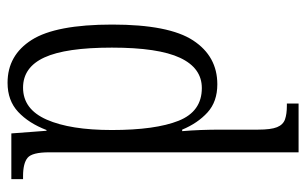

<svg xmlns="http://www.w3.org/2000/svg" viewBox="-171 -629 810 508"><g transform="rotate(90 234.0 -375.0)"><path d="M199 10Q126 10 85.5 -54Q45 -118 45 -267Q45 -417 87 -481Q129 -545 203 -545Q249 -545 277.5 -519Q306 -493 323 -452H327Q325 -475 324 -501Q323 -527 323 -554V-653Q323 -687 316.5 -703Q310 -719 296 -724Q282 -729 260 -729H254V-760H383V-100Q383 -55 397.5 -43Q412 -31 446 -31H454V0H333L326 -93H324Q306 -46 276 -18Q246 10 199 10ZM212 -31Q269 -31 296.5 -93.5Q324 -156 324 -266Q324 -381 299.5 -442.5Q275 -504 213 -504Q160 -504 133 -446.5Q106 -389 106 -266Q106 -144 132 -87.5Q158 -31 212 -31Z"/></g></svg>

Font: Noto Serif Ethiopic ExtraCondensed Light
Style: Regular
Weight: 300
Width: 2
Designer: Monotype Design Team
Foundry: Monotype Imaging Inc.
Version: Version 2.102; ttfautohint (v1.8.4.7-5d5b)